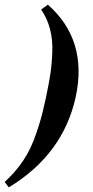

<svg xmlns="http://www.w3.org/2000/svg" viewBox="-81 -707 402 826"><path d="M245 -291Q191 -43 -43 99L-61 76Q17 4 54 -80Q91 -164 116 -284Q129 -345 135.5 -387.5Q142 -430 144 -483.5Q146 -537 134 -582.5Q122 -628 96 -666L125 -687Q297 -535 245 -291Z"/></svg>

Font: GFS Artemisia
Style: Bold Italic
Weight: 700
Italic angle: -12°
Designer: Designed by Takis Katsoulidis and George D. Matthiopoulos.
Foundry: Designed by Takis Katsoulidis and George D. Matthiopoulos.
Version: Version 1.0